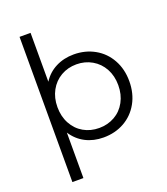

<svg xmlns="http://www.w3.org/2000/svg" viewBox="-165 -855 1009 1163"><g transform="rotate(-20 339.0 -274.0)"><path d="M632 -263Q632 -184 598 -123Q564 -62 504.5 -28.5Q445 5 370 5Q306 5 254.5 -21.5Q203 -48 170 -99V194H99V-742H170V-427Q202 -477 254 -503.5Q306 -530 370 -530Q444 -530 504 -496.5Q564 -463 598 -402Q632 -341 632 -263ZM365 -468Q309 -468 264.5 -442Q220 -416 194.5 -369.5Q169 -323 169 -263Q169 -203 194.5 -156Q220 -109 264.5 -83.5Q309 -58 365 -58Q420 -58 465 -83.5Q510 -109 535.5 -156Q561 -203 561 -263Q561 -323 535.5 -369.5Q510 -416 465 -442Q420 -468 365 -468Z"/></g></svg>

Font: APTA Sans Regular
Style: Regular
Weight: 400
Version: Version 7.200